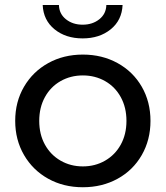

<svg xmlns="http://www.w3.org/2000/svg" viewBox="-20 -758 676 783"><path d="M42 -265.2Q42 -342.6 77.9 -404.2Q113.9 -465.9 176.5 -500.6Q239.1 -535.4 317.9 -535.4Q396.6 -535.4 459.5 -500.7Q522.5 -466 558.1 -404.4Q593.7 -342.7 593.7 -265Q593.7 -187.5 558.1 -125.6Q522.5 -63.6 459.5 -29Q396.6 5.6 317.9 5.6Q239.1 5.6 176.5 -29.2Q113.9 -64 77.9 -125.9Q42 -187.8 42 -265.2ZM495.7 -265Q495.7 -319.6 472.6 -361.8Q449.5 -404 408.7 -427.2Q367.9 -450.4 317.9 -450.4Q267.8 -450.4 227 -427.2Q186.2 -404 163.1 -361.8Q140 -319.6 140 -265Q140 -210.4 163.1 -168.4Q186.2 -126.4 227 -102.9Q267.8 -79.4 317.9 -79.4Q367.9 -79.4 408.7 -102.9Q449.5 -126.4 472.6 -168.4Q495.7 -210.4 495.7 -265ZM154.1 -737.6H220.3Q221.3 -701.4 249 -679.4Q276.7 -657.3 317 -657.3Q357.3 -657.3 385 -679.4Q412.7 -701.4 413.7 -737.6H479.9Q477.1 -675.4 431.4 -638.4Q385.7 -601.4 317 -601.4Q248.3 -601.4 202.6 -638.4Q156.9 -675.4 154.1 -737.6Z"/></svg>

Font: iiserrat Thin
Style: Regular
Weight: 100
Designer: Akira Ohta
Foundry: Akira Ohta
Version: Version 1.200;Glyphs 3.3.1 (3343)